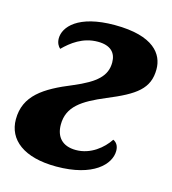

<svg xmlns="http://www.w3.org/2000/svg" viewBox="-92 -619 628 703"><g transform="rotate(15 222.0 -268.0)"><path d="M184 10C324 10 382 -51 382 -102C382 -123 372 -134 361 -139C338 -104 294 -67 238 -67C186 -67 161 -97 161 -143C161 -211 211 -244 297 -280C401 -323 447 -355 447 -429C447 -485 407 -546 258 -546C119 -546 72 -489 72 -446C72 -429 79 -417 87 -410C116 -439 157 -471 214 -471C262 -471 284 -448 284 -411C284 -360 250 -329 167 -294C64 -252 -3 -209 -3 -119C-3 -42 61 10 184 10Z"/></g></svg>

Font: Noto Serif Condensed Black
Style: Italic
Weight: 900
Width: 3
Italic angle: -12°
Designer: Monotype Design Team
Foundry: Monotype Imaging Inc.
Version: Version 2.013